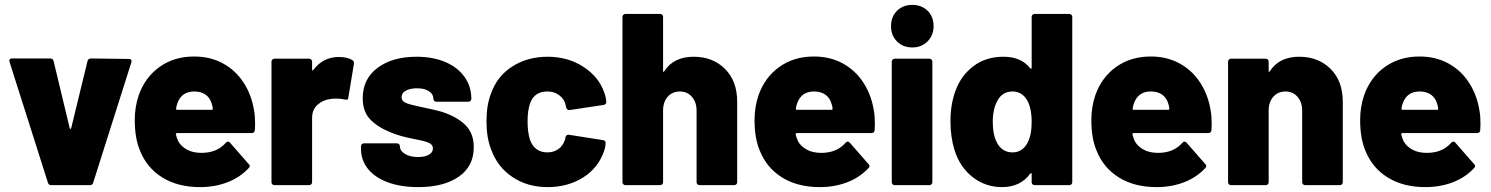

<svg xmlns="http://www.w3.org/2000/svg" viewBox="-20 -757 6098 785"><path d="M189 0Q179 0 176 -10L19 -504Q18 -506 18 -509Q18 -518 29 -518H185Q196 -518 199 -508L265 -233Q266 -230 268 -230Q270 -230 271 -233L338 -508Q341 -518 352 -518L507 -516Q513 -516 515.5 -513Q518 -510 518 -507Q518 -505 517 -502L361 -10Q358 0 348 0Z M1019 -304Q1023 -283 1023 -251Q1023 -239 1022 -225Q1021 -213 1009 -213H704Q702 -213 700.5 -212Q699 -211 699 -209Q699 -209 699 -208Q701 -197 709 -179Q721 -158 745 -145Q769 -132 804 -132Q867 -132 903 -173Q907 -178 912 -178Q917 -178 920 -174L997 -86Q1001 -83 1001 -78Q1001 -74 997 -70Q962 -32 910.5 -12Q859 8 798 8Q707 8 643.5 -31.5Q580 -71 552 -142Q531 -192 531 -267Q531 -319 547 -367Q573 -441 632.5 -483.5Q692 -526 774 -526Q840 -526 892 -497.5Q944 -469 976.5 -418.5Q1009 -368 1019 -304ZM774 -383Q722 -383 705 -334Q701 -323 700 -313Q700 -312 700 -311Q700 -308 704 -308H846Q850 -308 850 -312Q850 -320 846 -332Q839 -357 820.5 -370Q802 -383 774 -383Z M1365 -524Q1401 -524 1421 -511Q1427 -507 1427 -500Q1427 -498 1427 -496L1404 -357Q1403 -349 1397 -349Q1394 -349 1390 -350Q1372 -354 1356 -354Q1339 -354 1330 -352Q1299 -348 1277.5 -328Q1256 -308 1256 -275V-12Q1256 -7 1252.5 -3.5Q1249 0 1244 0H1102Q1097 0 1093.5 -3.5Q1090 -7 1090 -12V-505Q1090 -510 1093.5 -513.5Q1097 -517 1102 -517H1244Q1249 -517 1252.5 -513.5Q1256 -510 1256 -505V-473Q1256 -470 1257.5 -469.5Q1259 -469 1259 -469Q1260 -469 1261 -471Q1301 -524 1365 -524Z M1690 8Q1619 8 1566 -11.5Q1513 -31 1484.5 -66.5Q1456 -102 1456 -148V-159Q1456 -164 1459.5 -167.5Q1463 -171 1468 -171H1603Q1608 -171 1611.5 -167.5Q1615 -164 1615 -159Q1615 -140 1636 -127.5Q1657 -115 1689 -115Q1717 -115 1733.5 -124.5Q1750 -134 1750 -150Q1750 -166 1732.5 -173.5Q1715 -181 1676 -188Q1613 -200 1574 -217Q1523 -238 1493 -269.5Q1463 -301 1463 -356Q1463 -434 1523.5 -479.5Q1584 -525 1683 -525Q1750 -525 1800.5 -503.5Q1851 -482 1879 -443Q1907 -404 1907 -353Q1907 -348 1903.5 -344.5Q1900 -341 1895 -341H1764Q1759 -341 1755.5 -344.5Q1752 -348 1752 -353Q1752 -372 1734 -384Q1716 -396 1685 -396Q1657 -396 1639.5 -386.5Q1622 -377 1622 -360Q1622 -343 1641 -335.5Q1660 -328 1705 -319Q1763 -307 1786 -300Q1848 -280 1882.5 -246Q1917 -212 1917 -155Q1917 -77 1855.5 -34.5Q1794 8 1690 8Z M2219 8Q2137 8 2075.5 -33Q2014 -74 1988 -146Q1969 -194 1969 -261Q1969 -328 1988 -376Q2013 -446 2075 -485.5Q2137 -525 2219 -525Q2302 -525 2365 -484Q2428 -443 2450 -380Q2457 -362 2459 -341Q2459 -330 2448 -328L2309 -307H2307Q2298 -307 2295 -317L2293 -326Q2291 -334 2289 -340Q2280 -359 2261.5 -371Q2243 -383 2218 -383Q2165 -383 2148 -336Q2137 -308 2137 -260Q2137 -217 2147 -185Q2166 -134 2218 -134Q2244 -134 2263 -147.5Q2282 -161 2290 -186Q2291 -188 2291 -192Q2292 -193 2292 -196Q2295 -206 2303 -206Q2304 -206 2306 -206L2446 -184Q2456 -182 2456 -173Q2456 -158 2450 -140Q2426 -70 2363.5 -31Q2301 8 2219 8Z M2816 -525Q2894 -525 2944 -475.5Q2994 -426 2994 -341V-12Q2994 -7 2990.5 -3.5Q2987 0 2982 0H2840Q2835 0 2831.5 -3.5Q2828 -7 2828 -12V-305Q2828 -339 2809 -361Q2790 -383 2760 -383Q2729 -383 2710 -361.5Q2691 -340 2691 -305V-12Q2691 -7 2687.5 -3.5Q2684 0 2679 0H2537Q2532 0 2528.5 -3.5Q2525 -7 2525 -12V-688Q2525 -693 2528.5 -696.5Q2532 -700 2537 -700H2679Q2684 -700 2687.5 -696.5Q2691 -693 2691 -688V-468Q2691 -464 2692 -463.5Q2693 -463 2693 -463Q2694 -463 2696 -466Q2734 -525 2816 -525Z M3553 -304Q3557 -283 3557 -251Q3557 -239 3556 -225Q3555 -213 3543 -213H3238Q3236 -213 3234.5 -212Q3233 -211 3233 -209Q3233 -209 3233 -208Q3235 -197 3243 -179Q3255 -158 3279 -145Q3303 -132 3338 -132Q3401 -132 3437 -173Q3441 -178 3446 -178Q3451 -178 3454 -174L3531 -86Q3535 -83 3535 -78Q3535 -74 3531 -70Q3496 -32 3444.5 -12Q3393 8 3332 8Q3241 8 3177.5 -31.5Q3114 -71 3086 -142Q3065 -192 3065 -267Q3065 -319 3081 -367Q3107 -441 3166.5 -483.5Q3226 -526 3308 -526Q3374 -526 3426 -497.5Q3478 -469 3510.5 -418.5Q3543 -368 3553 -304ZM3308 -383Q3256 -383 3239 -334Q3235 -323 3234 -313Q3234 -312 3234 -311Q3234 -308 3238 -308H3380Q3384 -308 3384 -312Q3384 -320 3380 -332Q3373 -357 3354.5 -370Q3336 -383 3308 -383Z M3710 -563Q3672 -563 3647.5 -587.5Q3623 -612 3623 -650Q3623 -689 3647.5 -713Q3672 -737 3710 -737Q3748 -737 3772.5 -713Q3797 -689 3797 -650Q3797 -613 3772.5 -588Q3748 -563 3710 -563ZM3638 0Q3633 0 3629.5 -3.5Q3626 -7 3626 -12V-505Q3626 -510 3629.5 -513.5Q3633 -517 3638 -517H3780Q3785 -517 3788.5 -513.5Q3792 -510 3792 -505V-12Q3792 -7 3788.5 -3.5Q3785 0 3780 0Z M4198 -688Q4198 -693 4201.5 -696.5Q4205 -700 4210 -700H4352Q4357 -700 4360.5 -696.5Q4364 -693 4364 -688V-12Q4364 -7 4360.5 -3.5Q4357 0 4352 0H4210Q4205 0 4201.5 -3.5Q4198 -7 4198 -12V-45Q4198 -48 4197 -48.5Q4196 -49 4195 -49Q4194 -49 4192 -47Q4152 8 4077 8Q4009 8 3956.5 -33Q3904 -74 3882 -145Q3866 -199 3866 -261Q3866 -331 3887 -387Q3910 -449 3960.5 -487Q4011 -525 4083 -525Q4155 -525 4192 -478Q4194 -476 4195 -476Q4196 -476 4197 -476.5Q4198 -477 4198 -480ZM4181 -173Q4198 -205 4198 -258Q4198 -316 4179 -348Q4158 -383 4120 -383Q4079 -383 4059 -347Q4039 -313 4039 -258Q4039 -205 4057 -172Q4078 -134 4120 -134Q4160 -134 4181 -173Z M4930 -304Q4934 -283 4934 -251Q4934 -239 4933 -225Q4932 -213 4920 -213H4615Q4613 -213 4611.5 -212Q4610 -211 4610 -209Q4610 -209 4610 -208Q4612 -197 4620 -179Q4632 -158 4656 -145Q4680 -132 4715 -132Q4778 -132 4814 -173Q4818 -178 4823 -178Q4828 -178 4831 -174L4908 -86Q4912 -83 4912 -78Q4912 -74 4908 -70Q4873 -32 4821.5 -12Q4770 8 4709 8Q4618 8 4554.5 -31.5Q4491 -71 4463 -142Q4442 -192 4442 -267Q4442 -319 4458 -367Q4484 -441 4543.5 -483.5Q4603 -526 4685 -526Q4751 -526 4803 -497.5Q4855 -469 4887.5 -418.5Q4920 -368 4930 -304ZM4685 -383Q4633 -383 4616 -334Q4612 -323 4611 -313Q4611 -312 4611 -311Q4611 -308 4615 -308H4757Q4761 -308 4761 -312Q4761 -320 4757 -332Q4750 -357 4731.5 -370Q4713 -383 4685 -383Z M5292 -525Q5370 -525 5420 -475.5Q5470 -426 5470 -341V-12Q5470 -7 5466.5 -3.5Q5463 0 5458 0H5316Q5311 0 5307.5 -3.5Q5304 -7 5304 -12V-305Q5304 -339 5285 -361Q5266 -383 5236 -383Q5205 -383 5186 -361.5Q5167 -340 5167 -305V-12Q5167 -7 5163.5 -3.5Q5160 0 5155 0H5013Q5008 0 5004.5 -3.5Q5001 -7 5001 -12V-505Q5001 -510 5004.5 -513.5Q5008 -517 5013 -517H5155Q5160 -517 5163.5 -513.5Q5167 -510 5167 -505V-468Q5167 -464 5168 -463.5Q5169 -463 5169 -463Q5170 -463 5172 -466Q5210 -525 5292 -525Z M6029 -304Q6033 -283 6033 -251Q6033 -239 6032 -225Q6031 -213 6019 -213H5714Q5712 -213 5710.5 -212Q5709 -211 5709 -209Q5709 -209 5709 -208Q5711 -197 5719 -179Q5731 -158 5755 -145Q5779 -132 5814 -132Q5877 -132 5913 -173Q5917 -178 5922 -178Q5927 -178 5930 -174L6007 -86Q6011 -83 6011 -78Q6011 -74 6007 -70Q5972 -32 5920.5 -12Q5869 8 5808 8Q5717 8 5653.5 -31.5Q5590 -71 5562 -142Q5541 -192 5541 -267Q5541 -319 5557 -367Q5583 -441 5642.5 -483.5Q5702 -526 5784 -526Q5850 -526 5902 -497.5Q5954 -469 5986.5 -418.5Q6019 -368 6029 -304ZM5784 -383Q5732 -383 5715 -334Q5711 -323 5710 -313Q5710 -312 5710 -311Q5710 -308 5714 -308H5856Q5860 -308 5860 -312Q5860 -320 5856 -332Q5849 -357 5830.5 -370Q5812 -383 5784 -383Z"/></svg>

Font: LinhAnh ExtBd
Style: Regular
Weight: 800
Designer: Jeremy Tribby
Foundry: Tribby Type
Version: Version 1.408